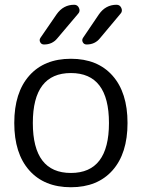

<svg xmlns="http://www.w3.org/2000/svg" viewBox="-20 -777 595 807"><path d="M438 -260Q438 -470 278 -470Q118 -470 118 -260Q118 -50 278 -50Q438 -50 438 -260ZM453 -61Q390 10 278 10Q166 10 103 -61Q40 -132 40 -260Q40 -388 103 -459Q166 -530 278 -530Q390 -530 453 -459Q516 -388 516 -260Q516 -132 453 -61ZM396 -717Q424 -757 470 -757Q484 -757 490 -743.5Q496 -730 487 -720L400 -616Q379 -590 344 -590Q333 -590 328 -599.5Q323 -609 329 -618ZM218 -717Q246 -757 292 -757Q306 -757 312 -743.5Q318 -730 309 -720L221 -616Q200 -590 165 -590Q154 -590 149 -599.5Q144 -609 150 -618Z"/></svg>

Font: Rounded Mplus 1c
Style: Regular
Weight: 400
Version: Version 1.059.20150529